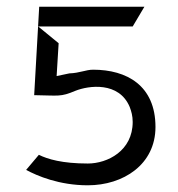

<svg xmlns="http://www.w3.org/2000/svg" viewBox="-20 -571 531 573"><path d="M205 -300C245 -316 335 -328 367 -252C372 -239 376 -225 376 -207C376 -121 301 -83 242 -83C166 -83 122 -96 96 -109L58 -64C91 -46 157 -18 242 -18C348 -18 444 -80 444 -192C444 -316 358 -363 258 -363C236 -363 218 -353 187 -352L149 -344L155 -442L94 -492H376L411 -551H97L82 -287C156 -286 160 -281 205 -300Z"/></svg>

Font: Charger Static
Style: 2
Weight: 1000
Designer: Jasper
Foundry: KineticPlasma Fonts/Cannot Into Space Fonts
Version: Version 1.1